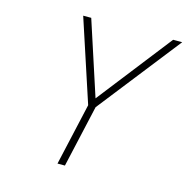

<svg xmlns="http://www.w3.org/2000/svg" viewBox="-104 -799 877 899"><g transform="rotate(15 335.0 -350.0)"><path d="M289 0H253L321 -301L190 -700H229L346 -341L626 -700H670L357 -301Z"/></g></svg>

Font: Panefresco 1wt
Style: Italic
Weight: 250
Version: Version 1.000